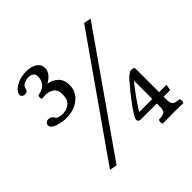

<svg xmlns="http://www.w3.org/2000/svg" viewBox="-185 -794 1030 1030"><g transform="rotate(-45 330.0 -279.0)"><path d="M562 -601.1 603 -592.8 145 62 103 54.2ZM184.1 -573.2Q184.1 -591.3 172.6 -599.1Q161.1 -606.9 146 -606.9Q130.9 -606.9 115 -600.6Q99.1 -594.2 94.2 -583Q93.3 -581.1 91.1 -574Q88.9 -566.9 87.4 -564Q85.9 -561 80.6 -557.6Q75.2 -554.2 66.9 -554.2Q58.1 -554.2 52.5 -558.1Q46.9 -562 45.4 -565.9Q43.9 -569.8 43.9 -571.8Q43.9 -583 53.5 -596.4Q63 -609.9 90.6 -623.5Q118.2 -637.2 158.2 -637.2Q197.3 -637.2 220.2 -621.6Q243.2 -606 243.2 -578.1Q243.2 -538.1 191.9 -509.8Q221.7 -506.8 246.8 -484.4Q272 -461.9 272 -421.9Q272 -371.1 232.9 -339.1Q193.8 -307.1 132.8 -307.1Q104.5 -307.1 70.3 -318.1Q36.1 -329.1 36.1 -349.6Q36.1 -359.4 43.7 -365.7Q51.3 -372.1 61 -372.1Q82 -372.1 90.8 -355Q99.6 -336.9 137.2 -336.9Q166 -336.9 188 -354Q210 -371.1 210 -414.1Q210 -475.1 134.8 -475.1Q130.9 -475.1 115.2 -473.1Q108.4 -481.9 112.8 -500Q184.1 -510.3 184.1 -573.2ZM532.2 -193.8Q502 -156.7 470.5 -111.8Q439 -66.9 434.1 -54.2H532.2ZM532.2 3.9V-20H413.1Q385.3 -20 394.5 -48.3Q397 -53.7 403.8 -64.9Q439.5 -122.6 516.1 -211.9Q532.7 -231.4 551.8 -242.7Q552.2 -243.2 554 -243.4Q555.7 -243.7 557.6 -243.7Q559.6 -243.7 561.8 -243.9Q564 -244.1 565.4 -244.1Q584 -244.1 584 -233.9V-54.2H640.1L633.8 -20H584V3.9Q584 31.7 595 39.8Q606 47.9 634.8 49.8Q642.6 64.9 634.8 79.1Q605 78.1 556.9 78.1Q508.8 78.1 479 79.1Q470.2 64.9 479 49.8Q511.2 47.9 521.7 40.3Q532.2 32.7 532.2 3.9Z"/></g></svg>

Font: Linux Libertine Capitals
Style: Small Caps
Weight: 400
Designer: Philipp H. Poll
Foundry: Philipp H. Poll
Version: Version 5.1.3